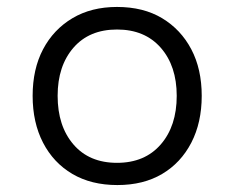

<svg xmlns="http://www.w3.org/2000/svg" viewBox="-20 -525 674 553"><path d="M318 8Q243 8 188.5 -24Q134 -56 104 -114Q74 -172 74 -249Q74 -326 104 -383Q134 -440 188.5 -472.5Q243 -505 317 -505Q393 -505 447 -472.5Q501 -440 531 -383Q561 -326 561 -249Q561 -172 531 -114Q501 -56 447 -24Q393 8 318 8ZM317 -56Q397 -56 443 -109Q489 -162 489 -249Q489 -335 443 -387.5Q397 -440 317 -440Q237 -440 191.5 -387.5Q146 -335 146 -249Q146 -162 191.5 -109Q237 -56 317 -56Z"/></svg>

Font: Nunito Sans 6pt Light
Style: Regular
Weight: 300
Version: Version 3.101;gftools[0.9.27]